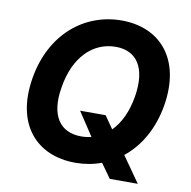

<svg xmlns="http://www.w3.org/2000/svg" viewBox="-86 -823 961 968"><g transform="rotate(10 394.0 -338.5)"><path d="M331.7 -252.8 411.2 -132.5C394.5 -128.2 376.8 -126.1 358.7 -126.1C252.1 -126.1 193.5 -203.5 219.5 -353.7C245 -511.4 337 -601.2 453.8 -601.2C561.1 -601.2 616.5 -521.3 592 -371.8C578.8 -291.9 549 -229.8 507.5 -188.2L462.4 -252.8ZM66.8 -371.8C26.6 -130.3 154.8 9.9 353 9.9C399.5 9.9 444.6 2.1 486.5 -13.5L538.7 59.7H682.2L589.8 -71.7C667.3 -133.5 724.1 -228.7 745 -353.7C784.8 -595.9 657 -737.2 459.9 -737.2C270.2 -737.2 105.1 -605.1 66.8 -371.8Z"/></g></svg>

Font: Magic Ui Pro
Style: Bold Italic
Weight: 700
Italic angle: -9.39999°
Designer: Stefan Endress, Andreas Faust
Version: Version 1.000;FEAKit 1.0